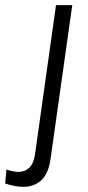

<svg xmlns="http://www.w3.org/2000/svg" viewBox="-105 -513 342 744"><path d="M-14 211Q-31 211 -49 207.5Q-67 204 -85 198L-80 144Q-65 149 -53 151Q-41 153 -34 153Q-8 153 9 136.5Q26 120 31 83L112 -493H175L91 102Q83 160 55 185.5Q27 211 -14 211Z"/></svg>

Font: Hanken Grotesk Light
Style: Italic
Weight: 300
Italic angle: -8°
Designer: Alfredo Marco Pradil
Foundry: Hanken Design Co.
Version: Version 3.013